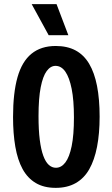

<svg xmlns="http://www.w3.org/2000/svg" viewBox="-20 -894 543 927"><path d="M249 13Q192 13 152.5 -10.5Q113 -34 89 -78Q65 -122 54 -185.5Q43 -249 43 -329Q43 -445 64.5 -521Q86 -597 132 -634.5Q178 -672 249 -672Q305 -672 345 -650.5Q385 -629 410.5 -586Q436 -543 448.5 -479Q461 -415 461 -331Q461 -249 448.5 -185Q436 -121 411 -77Q386 -33 345.5 -10Q305 13 249 13ZM250 -84Q276 -84 295.5 -109.5Q315 -135 326 -188.5Q337 -242 337 -327Q337 -410 326 -465Q315 -520 295.5 -548Q276 -576 248 -576Q224 -576 205.5 -551Q187 -526 176.5 -472.5Q166 -419 166 -333Q166 -266 172 -219Q178 -172 189 -142Q200 -112 215.5 -98Q231 -84 250 -84ZM215 -724 133 -874H253L310 -724Z"/></svg>

Font: Bricolage Grotesque 24pt Condensed SemiBold
Style: Regular
Weight: 600
Width: 3
Designer: Mathieu Triay
Foundry: Atelier Triay
Version: Version 1.001;gftools[0.9.33.dev8+g029e19f]